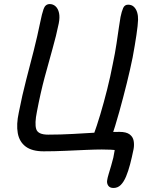

<svg xmlns="http://www.w3.org/2000/svg" viewBox="-20 -735 753 944"><path d="M537.8 189.2Q519.6 189.2 511.9 177.4Q504.2 165.6 507 150.6Q508.4 140.2 514.1 121.1Q519.8 102 526.3 80.3Q532.8 58.6 537.2 40Q540.2 24.8 542.9 8.9Q545.6 -7 545.8 -17L561.2 5Q543.8 2 523.8 1Q503.8 0 480.6 0Q450.8 0 403.8 2Q356.8 4 302.2 6.5Q247.6 9 194.6 9Q137.6 9 106.4 -14.3Q75.2 -37.6 67.4 -80.3Q59.6 -123 72.4 -181.8Q89.4 -268.6 108.7 -342.3Q128 -416 145.8 -486.1Q163.6 -556.2 178.8 -630.2Q185.6 -665.2 194.1 -690.1Q202.6 -715 224.6 -715Q241.2 -715 253.5 -703.6Q265.8 -692.2 270.3 -670.9Q274.8 -649.6 268.8 -619.6Q256.6 -559.6 238.1 -494.7Q219.6 -429.8 199.4 -354.3Q179.2 -278.8 161.6 -186.4Q149.6 -127.6 158.1 -100.3Q166.6 -73 216.6 -73Q277.8 -73 337.9 -76.4Q398 -79.8 455.7 -83.2Q513.4 -86.6 567.4 -86.6Q601.2 -86.6 617.5 -74.2Q633.8 -61.8 637.2 -42.3Q640.6 -22.8 636.8 -2Q628.6 38.6 619.7 72.5Q610.8 106.4 599.8 132.8Q588.4 159.8 573.6 174.5Q558.8 189.2 537.8 189.2ZM525.2 -50.8 438.8 -68.4Q455.6 -113.8 473.1 -172.3Q490.6 -230.8 506.7 -294.8Q522.8 -358.8 534.4 -419.6Q546 -474.2 552.8 -520.1Q559.6 -566 564.5 -599.8Q569.4 -633.6 572.6 -651.6Q578.2 -679 585.5 -695.5Q592.8 -712 609.8 -712Q627.6 -712 638.6 -701.2Q649.6 -690.4 654.5 -673.7Q659.4 -657 658.8 -637.8Q658.2 -612.8 650.7 -562.4Q643.2 -512 632.2 -453Q620.6 -395.2 603.4 -325.9Q586.2 -256.6 566.5 -185.5Q546.8 -114.4 525.2 -50.8Z"/></svg>

Font: Shantell Sans Light
Style: Italic
Weight: 300
Italic angle: -11°
Designer: Stephen Nixon, Anya Danilova, Shantell Martin
Foundry: Arrow Type
Version: Version 1.008;[ac192a2d6]